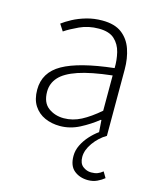

<svg xmlns="http://www.w3.org/2000/svg" viewBox="-107 -568 706 857"><g transform="rotate(15 245.5 -139.5)"><path d="M381 213Q343 213 317 192Q291 171 291 125Q291 99 303 74.5Q315 50 334 29Q353 8 374 -7L370 -62H367Q331 -33 287.5 -10.5Q244 12 197 12Q159 12 127.5 -2Q96 -16 77 -45Q58 -74 58 -119Q58 -199 132.5 -241Q207 -283 367 -301Q368 -338 359.5 -373Q351 -408 326.5 -430.5Q302 -453 254 -453Q206 -453 166 -434.5Q126 -416 101 -399L81 -430Q98 -443 125 -457.5Q152 -472 186.5 -482Q221 -492 260 -492Q317 -492 350 -467Q383 -442 397.5 -400Q412 -358 412 -307V0Q378 20 354 53.5Q330 87 330 119Q330 149 347.5 162.5Q365 176 386 176Q403 176 415 171.5Q427 167 439 157L455 184Q442 195 423 204Q404 213 381 213ZM205 -26Q246 -26 284.5 -46Q323 -66 367 -104V-267Q269 -256 211.5 -236.5Q154 -217 128.5 -188.5Q103 -160 103 -122Q103 -71 133.5 -48.5Q164 -26 205 -26Z"/></g></svg>

Font: Mada Light
Style: Regular
Weight: 300
Designer: Khaled Hosny
Version: Version 1.5